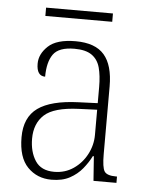

<svg xmlns="http://www.w3.org/2000/svg" viewBox="-50 -706 584 758"><g transform="rotate(5 242.0 -327.5)"><path d="M182 10Q125 10 87.5 -28.5Q50 -67 50 -147Q50 -226 101.5 -263Q153 -300 262 -304L338 -307V-371Q338 -416 329.5 -447.5Q321 -479 297 -496Q273 -513 228 -513Q166 -513 144 -482Q122 -451 122 -393Q88 -393 88 -442Q88 -480 121.5 -511.5Q155 -543 230 -543Q308 -543 343.5 -502Q379 -461 379 -377V-109Q379 -56 389 -40.5Q399 -25 435 -25H439V0H348L341 -97H337Q324 -71 304 -46.5Q284 -22 254.5 -6Q225 10 182 10ZM190 -22Q233 -22 266.5 -45Q300 -68 319 -104.5Q338 -141 338 -181V-281L265 -278Q167 -274 129.5 -239.5Q92 -205 92 -145Q92 -93 115 -57.5Q138 -22 190 -22ZM102 -632V-665H367V-632Z"/></g></svg>

Font: Noto Serif Tamil SemiCondensed ExtraLight
Style: Regular
Weight: 200
Width: 4
Designer: Indian Type Foundry, Tom Grace, and the Monotype Design Team
Foundry: Monotype Imaging Inc.
Version: Version 2.004; ttfautohint (v1.8.4.7-5d5b)